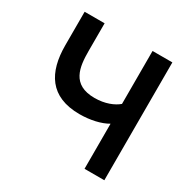

<svg xmlns="http://www.w3.org/2000/svg" viewBox="-162 -868 1000 1016"><g transform="rotate(30 338.0 -360.0)"><path d="M485 0H606V-720H485V-396.5C456.5 -372 407 -351 343 -351C203.5 -351 192 -453 192 -552V-720H70V-515C70 -351 135 -237 317 -237C381.5 -237 443.5 -251 485 -275.5Z"/></g></svg>

Font: Eudonet
Style: Bold
Weight: 700
Designer: Mikhail Sharanda
Foundry: Mikhail Sharanda
Version: Version 4.503;Glyphs 3.1.2 (3151)